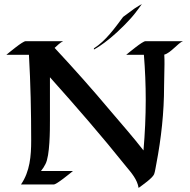

<svg xmlns="http://www.w3.org/2000/svg" viewBox="-20 -905 931 942"><path d="M694 -703C679 -703 614 -648 599 -636H686C692 -562 695 -488 695 -415C695 -332 691 -250 684 -167C632 -234 576 -297 521 -362C433 -467 342 -569 248 -670C259 -680 276 -697 290 -703H106C91 -703 26 -648 11 -636H122C130 -496 133 -356 133 -216C133 -140 127 -64 83 0H244C258 0 323 -54 338 -66H181C190 -77 197 -88 203 -100C225 -141 225 -267 225 -315V-526C353 -383 479 -238 599 -88C624 -58 654 -24 660 17C679 3 728 -31 736 -50C741 -62 744 -88 747 -101C771 -226 785 -354 785 -481C785 -517 787 -554 787 -590C787 -605 787 -621 786 -637C818 -645 854 -695 878 -703ZM676 -885C676 -885 652 -872 641 -864C635 -860 586 -824 584 -822C543 -767 499 -705 441 -668C440 -667 441 -662 441 -662C441 -662 521 -702 627 -821C645 -841 676 -885 676 -885Z"/></svg>

Font: Fondamento
Style: Regular
Weight: 400
Designer: Astigmatic (AOETI)
Foundry: Astigmatic (AOETI)
Version: Version 1.001